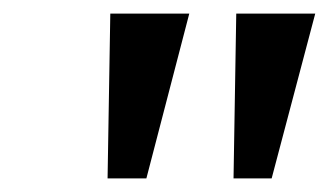

<svg xmlns="http://www.w3.org/2000/svg" viewBox="-20 -743 483 282"><path d="M258 -723H142L138 -481H195ZM443 -723H327L323 -481H379Z"/></svg>

Font: United Sans Medium
Style: Italic
Weight: 500
Italic angle: -8°
Designer: Pablo Impallari, Rodrigo Fuenzalida (Modified by Dan O. Williams)
Version: Version 1.000;PS 001.000;hotconv 1.0.88;makeotf.lib2.5.64775